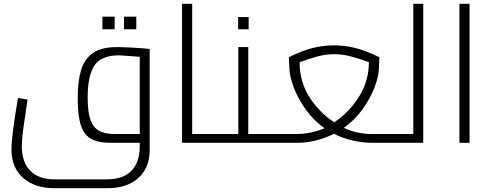

<svg xmlns="http://www.w3.org/2000/svg" viewBox="-20 -746 2563 1003"><path d="M40 0ZM762 -490V37Q762 131 702.5 184Q643 237 543 237H262Q162 237 101 183.5Q40 130 40 36Q40 -38 74 -234L124 -226Q108 -122 101 -69Q94 -16 94 18Q94 100 137.5 145.5Q181 191 266 191H537Q624 191 667 146Q710 101 710 17V0H556Q491 0 454.5 -21.5Q418 -43 402 -92.5Q386 -142 386 -232Q386 -322 403.5 -380Q421 -438 465.5 -469Q510 -500 591 -500Q617 -500 665 -497.5Q713 -495 745 -492ZM579 -46H710V-449L689 -451Q611 -457 602 -457Q509 -457 473.5 -404Q438 -351 438 -237Q438 -164 451.5 -123Q465 -82 495.5 -64Q526 -46 579 -46ZM515 -659H579V-593H515ZM628 -659H692V-593H628Z M1076 -46V0H931V-726H984V-46Z M1076 0ZM1426 -46V0H1076V-46H1225V-500H1277V-46ZM1224 -657H1279V-593H1224Z M2016 -46V0H1922Q1873 0 1820 -12.5Q1767 -25 1725 -47Q1684 -26 1633.5 -13Q1583 0 1532 0H1426V-46H1529Q1603 -46 1675 -76Q1617 -118 1576.5 -175Q1536 -232 1515 -288Q1494 -344 1492 -383L1489 -447Q1560 -482 1614 -495.5Q1668 -509 1725 -509Q1781 -509 1835.5 -495.5Q1890 -482 1962 -447L1959 -383Q1957 -343 1936 -288Q1915 -233 1874.5 -176Q1834 -119 1776 -78Q1846 -46 1921 -46ZM1726 -107Q1802 -157 1854.5 -239.5Q1907 -322 1907 -421Q1854 -441 1810.5 -452Q1767 -463 1726 -463Q1684 -463 1641.5 -452Q1599 -441 1545 -421Q1545 -320 1596 -239.5Q1647 -159 1726 -107Z M2191 -726V0H2016V-46H2139V-726Z M2380 -726H2433V0H2380Z"/></svg>

Font: Cairo Light
Style: Regular
Weight: 300
Designer: Mohamed Gaber, the designers of Titillium
Foundry: Kief Type Foundry
Version: Version 2.009; ttfautohint (v1.5.33-1714) -l 8 -r 50 -G 200 